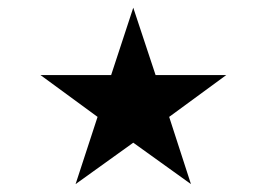

<svg xmlns="http://www.w3.org/2000/svg" viewBox="-20 -651 682 491"><path d="M83.5 -459 229.5 -352.1 173.3 -180.2 320.8 -286.1 468.3 -180.2 412.6 -352.1 558.6 -459H377.9L320.8 -631.3L264.2 -459Z"/></svg>

Font: Vazirmatn
Style: Regular
Weight: 400
Designer: Saber Rastikerdar
Foundry: Saber Rastikerdar
Version: Version 33.003